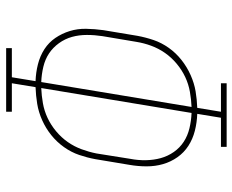

<svg xmlns="http://www.w3.org/2000/svg" viewBox="-88 -688 775 640"><g transform="rotate(90 300.0 -367.5)"><path d="M352 0H140V-19H237L250 -98Q221 -99 193.5 -106Q166 -113 143.5 -127.5Q121 -142 106 -164Q91 -186 83 -212Q75 -238 75.5 -266.5Q76 -295 80 -324L99 -438Q104 -465 113 -491.5Q122 -518 139 -542Q156 -566 179.5 -584.5Q203 -603 230 -615Q257 -627 284 -631.5Q311 -636 339 -637L352 -716H257V-735H469V-716H372L359 -637Q388 -636 415.5 -629Q443 -622 465.5 -607.5Q488 -593 503.5 -571Q519 -549 526.5 -523Q534 -497 534 -468.5Q534 -440 529 -411L510 -297Q505 -270 496 -243.5Q487 -217 470 -193Q453 -169 430 -150.5Q407 -132 380 -120Q353 -108 325.5 -103.5Q298 -99 270 -98L257 -19H352ZM253 -117 336 -618Q311 -617 285.5 -612.5Q260 -608 236.5 -597Q213 -586 192 -568.5Q171 -551 156 -529.5Q141 -508 132 -483.5Q123 -459 119 -434L100 -321Q96 -295 96 -269Q96 -243 102.5 -219.5Q109 -196 123.5 -176Q138 -156 157.5 -143Q177 -130 202 -124Q227 -118 253 -117ZM273 -117Q298 -118 323.5 -122.5Q349 -127 372.5 -138Q396 -149 417 -166.5Q438 -184 453 -205.5Q468 -227 477 -251.5Q486 -276 491 -301L509 -414Q514 -440 513.5 -466Q513 -492 506.5 -515.5Q500 -539 486 -559Q472 -579 452 -592Q432 -605 407 -611Q382 -617 356 -618Z"/></g></svg>

Font: Iosevka HT Thin Extended
Style: Italic
Weight: 100
Width: 7
Italic angle: -9°
Monospace: yes
Designer: Belleve Invis
Foundry: Belleve Invis
Version: Version 32.3.0; ttfautohint (v1.8.4)